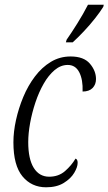

<svg xmlns="http://www.w3.org/2000/svg" viewBox="-20 -786 461 816"><path d="M176 10Q114 10 75.5 -36.5Q37 -83 37 -181Q37 -226 48 -276Q59 -326 79 -374Q99 -422 128.5 -461Q158 -500 196 -523Q234 -546 280 -546Q336 -546 362 -515.5Q388 -485 388 -450Q388 -427 373.5 -412Q359 -397 331 -397Q333 -447 317 -478.5Q301 -510 268 -510Q238 -510 212 -488Q186 -466 165.5 -430Q145 -394 130.5 -350.5Q116 -307 108 -263Q100 -219 100 -182Q100 -110 123.5 -72.5Q147 -35 189 -35Q229 -35 256.5 -59Q284 -83 301 -112Q310 -109 310 -94Q310 -76 295.5 -51.5Q281 -27 251 -8.5Q221 10 176 10ZM260 -606 263 -617Q284 -647 309 -687Q334 -727 354 -766H421L419 -757Q406 -736 384 -708Q362 -680 336.5 -653Q311 -626 289 -606Z"/></svg>

Font: Noto Serif ExtraCondensed Light
Style: Italic
Weight: 300
Width: 2
Italic angle: -12°
Designer: Monotype Design Team
Foundry: Monotype Imaging Inc.
Version: Version 2.014; ttfautohint (v1.8.4.7-5d5b)